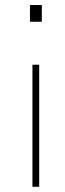

<svg xmlns="http://www.w3.org/2000/svg" viewBox="-20 -548 253 751"><path d="M106.9 -294.9V182.6H133.3V-294.9ZM97.2 -528.3V-462.9H143.6V-528.3Z"/></svg>

Font: Roboto Slab LO Thin
Style: Regular
Weight: 250
Designer: Google
Version: Version 2.00;September 28, 2018;FontCreator 11.5.0.2427 64-b